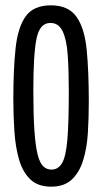

<svg xmlns="http://www.w3.org/2000/svg" viewBox="-20 -690 384 720"><path d="M172 10Q122 10 93.5 -17.5Q65 -45 51.5 -91.5Q38 -138 34 -197Q30 -256 30 -319Q30 -431 38.5 -509.5Q47 -588 76.5 -629Q106 -670 171 -670Q236 -670 266.5 -627.5Q297 -585 305 -504Q313 -423 313 -309Q313 -249 309.5 -192Q306 -135 292 -89.5Q278 -44 249.5 -17Q221 10 172 10ZM173 -54Q198 -54 212.5 -78Q227 -102 232.5 -165Q238 -228 238 -347Q238 -425 234 -483Q230 -541 215 -572.5Q200 -604 169 -604Q129 -604 117 -545.5Q105 -487 105 -351Q105 -259 109 -201Q113 -143 121 -111Q129 -79 142 -66.5Q155 -54 173 -54Z"/></svg>

Font: Bricolage Grotesque 48pt Condensed Light
Style: Regular
Weight: 300
Width: 3
Designer: Mathieu Triay
Foundry: Atelier Triay
Version: Version 1.000; ttfautohint (v1.8.4.7-5d5b);gftools[0.9.32]